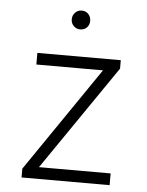

<svg xmlns="http://www.w3.org/2000/svg" viewBox="-51 -740 600 782"><g transform="rotate(5 249.0 -349.0)"><path d="M66.5 0V-36L359 -463.5H86.5V-511H427.5V-476.5L133.5 -48H426.5V0ZM252 -621.5Q236 -621.5 225 -632.5Q214 -643.5 214 -659.5Q214 -676 225 -687.2Q236 -698.5 252 -698.5Q268.5 -698.5 279 -687.2Q289.5 -676 289.5 -659.5Q289.5 -643.5 279 -632.5Q268.5 -621.5 252 -621.5Z"/></g></svg>

Font: Overpass ExtraLight
Style: Regular
Weight: 250
Designer: Delve Withrington, Dave Bailey, Thomas Jockin
Foundry: Delve Fonts LLC
Version: Version 4.000